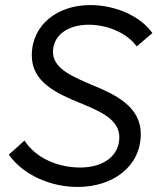

<svg xmlns="http://www.w3.org/2000/svg" viewBox="-20 -730 632 761"><path d="M288 11C426 11 538 -69 538 -199C538 -310 433 -357 343 -394C260 -429 190 -461 190 -524C190 -589 247 -632 332 -632C403 -632 482 -601 522 -546L584 -599C535 -668 435 -710 338 -710C209 -710 106 -633 106 -510C106 -406 202 -361 292 -324C375 -290 453 -258 453 -186C453 -111 388 -66 298 -66C210 -66 122 -103 77 -173L15 -117C73 -35 182 11 288 11Z"/></svg>

Font: Fixel Display
Style: Italic
Weight: 400
Italic angle: -10°
Designer: AlfaBravo + MacPaw
Foundry: Kyrylo Tkachov, Marchela Mozhyna, Serhii Makarenko, Maria Weinstein, Zakhar Kryvoshyya
Version: Version 1.210;Glyphs 3.2 (3217)